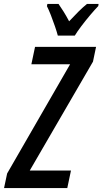

<svg xmlns="http://www.w3.org/2000/svg" viewBox="-61 -951 518 971"><path d="M-40.5 0 -24.9 -73.7 293.5 -626H97.7L116.2 -713.9H424.8L409.2 -639.2L89.4 -88.4H297.9L279.3 0ZM231.4 -771Q226.6 -789.6 217 -817.6Q207.5 -845.7 196.5 -873.8Q185.5 -901.9 176.3 -919.9L178.7 -931.2H234.9Q245.1 -916.5 259.3 -894.3Q273.4 -872.1 288.6 -843.3Q313.5 -870.1 336.2 -892.6Q358.9 -915 378.9 -931.2H437.5L436 -920.4Q419.9 -903.8 396.2 -876Q372.6 -848.1 350.6 -819.1Q328.6 -790 317.4 -771Z"/></svg>

Font: Open Sans Condensed SemiBold
Style: Italic
Weight: 600
Width: 3
Italic angle: -12°
Designer: Monotype Design Team
Foundry: Monotype Imaging Inc.
Version: Version 3.000; ttfautohint (v1.8.4)